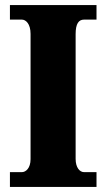

<svg xmlns="http://www.w3.org/2000/svg" viewBox="-20 -734 416 754"><path d="M19 0H359V-58H310C293 -58 277 -76 277 -110V-600C277 -641 289 -657 310 -657H359V-714H19V-657H66C81 -657 100 -641 100 -601V-109C100 -73 81 -58 66 -58H19Z"/></svg>

Font: Noto Serif Devanagari Condensed Black
Style: Regular
Weight: 900
Width: 3
Designer: Universal Thirst, Indian Type Foundry and the Monotype Design Team
Foundry: Monotype Imaging Inc.
Version: Version 2.004